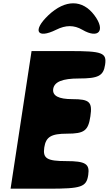

<svg xmlns="http://www.w3.org/2000/svg" viewBox="-20 -1192 658 1162"><path d="M44 -50H273C473 -50 503 -60 514 -133C524 -200 498 -217 381 -217C264 -217 238 -233 248 -300C258 -364 290 -383 386 -383C490 -383 514 -401 527 -488C540 -575 522 -592 418 -592C335 -592 296 -612 302 -654C309 -697 358 -717 458 -717C575 -717 606 -733 616 -800C627 -873 600 -883 400 -883H171ZM273 -1100C175 -1007 203 -954 320 -1012C378 -1041 428 -1041 478 -1012C577 -954 621 -1007 551 -1100C479 -1196 375 -1196 273 -1100Z"/></svg>

Font: Hussar Skorodowane
Style: Ky
Weight: 700
Foundry: Cannot Into Space Fonts
Version: Version 0.892